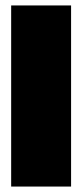

<svg xmlns="http://www.w3.org/2000/svg" viewBox="-20 -685 302 705"><path d="M241 -665V0H21V-665Z"/></svg>

Font: Blinker Black
Style: Regular
Weight: 900
Designer: Juergen Huber
Foundry: supertype
Version: Version 1.017;hotconv 1.0.117;makeotfexe 2.5.65602